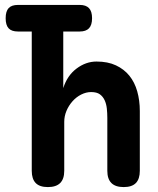

<svg xmlns="http://www.w3.org/2000/svg" viewBox="-20 -750 640 780"><path d="M53 -622Q27 -622 15 -635Q3 -648 3 -676Q3 -704 15 -717Q27 -730 53 -730H304Q329 -730 341.5 -717Q354 -704 354 -676Q354 -648 341.5 -635Q329 -622 304 -622H237V-392Q253 -443 291 -471.5Q329 -500 372 -500Q418 -500 451 -484.5Q484 -469 505.5 -442.5Q527 -416 537.5 -379Q548 -342 548 -299V-56Q548 -23 532 -6.5Q516 10 482.5 10Q449 10 432.5 -6.5Q416 -23 416 -56V-271Q416 -290 414 -309Q412 -328 405 -343Q398 -358 385.5 -367Q373 -376 350 -376Q330 -376 310 -366Q290 -356 274.5 -338.5Q259 -321 250 -299.5Q241 -278 241 -255V-56Q241 -23 224.5 -6.5Q208 10 174.5 10Q141 10 125 -6.5Q109 -23 109 -56V-622Z"/></svg>

Font: Maple Mono
Style: Bold
Weight: 700
Monospace: yes
Designer: subframe7536
Version: Version 7.200